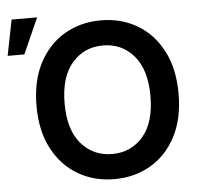

<svg xmlns="http://www.w3.org/2000/svg" viewBox="-115 -834 945 900"><g transform="rotate(-5 357.0 -383.5)"><path d="M387.7 9.8Q292.5 9.8 216.8 -34.7Q141.1 -79.1 97.2 -162.6Q53.2 -246.1 53.2 -363.3Q53.2 -481 97.2 -564.7Q141.1 -648.4 216.8 -692.9Q292.5 -737.3 387.7 -737.3Q483.4 -737.3 558.8 -692.9Q634.3 -648.4 678 -564.7Q721.7 -481 721.7 -363.3Q721.7 -245.6 678 -162.1Q634.3 -78.6 558.8 -34.4Q483.4 9.8 387.7 9.8ZM387.7 -108.4Q476.6 -108.4 533 -173.8Q589.4 -239.3 589.4 -363.3Q589.4 -487.8 533 -553.5Q476.6 -619.1 387.7 -619.1Q298.8 -619.1 242.2 -553.5Q185.5 -487.8 185.5 -363.3Q185.5 -239.3 242.2 -173.8Q298.8 -108.4 387.7 -108.4ZM-61 -609.4 -27.8 -777.3H92.3L17.6 -609.4Z"/></g></svg>

Font: Inter Semi Bold
Style: Regular
Weight: 600
Designer: Rasmus Andersson
Foundry: rsms
Version: Version 4.000;git-e0f93cc